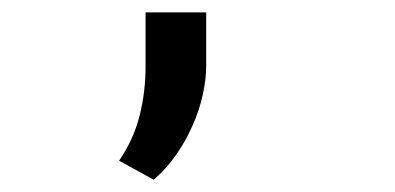

<svg xmlns="http://www.w3.org/2000/svg" viewBox="-20 -127 640 311"><path d="M314 -21Q314 2 308.3 27.1Q302.7 52.2 291.7 76.9Q280.8 101.6 265.1 124Q249.5 146.5 229 164.1L172.9 133.3Q196.3 99.1 206.1 60.5Q215.8 22 215.8 -19.5V-106.9H314Z"/></svg>

Font: Roboto Mono
Style: Regular
Weight: 400
Designer: Google
Version: Version 2.000985; 2015; ttfautohint (v1.3)